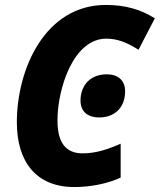

<svg xmlns="http://www.w3.org/2000/svg" viewBox="-20 -745 645 775"><path d="M280 10C350 10 416 -5 467 -28V-165C413 -141 365 -126 314 -126C246 -126 212 -168 212 -259C212 -387 276 -589 409 -589C456 -589 495 -572 539 -544L605 -671C548 -707 486 -725 407 -725C163 -725 48 -468 48 -251C48 -92 126 10 280 10ZM381 -271C441 -271 485 -309 485 -377C485 -421 456 -445 411 -445C343 -445 305 -399 305 -339C305 -297 331 -271 381 -271Z"/></svg>

Font: Noto Sans SemiCondensed ExtraBold
Style: Italic
Weight: 800
Width: 4
Italic angle: -12°
Designer: Monotype Design Team
Foundry: Monotype Imaging Inc.
Version: Version 2.013